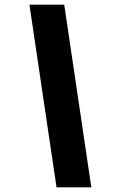

<svg xmlns="http://www.w3.org/2000/svg" viewBox="-20 -732 507 822"><path d="M106 -712H255L371 70H222Z"/></svg>

Font: Kantumruy Pro
Style: Italic
Weight: 400
Italic angle: -13°
Designer: Sovichet Tep
Foundry: Sovichet Tep
Version: Version 1.002